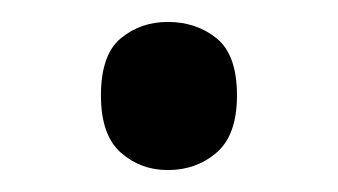

<svg xmlns="http://www.w3.org/2000/svg" viewBox="-20 -141 308 175"><path d="M72 -54Q72 -91 90 -106Q108 -121 133 -121Q159 -121 177.5 -106Q196 -91 196 -54Q196 -18 177.5 -2Q159 14 133 14Q108 14 90 -2Q72 -18 72 -54Z"/></svg>

Font: Noto Sans Symbols
Style: Regular
Weight: 400
Designer: Monotype Design Team
Foundry: Monotype Imaging Inc.
Version: Version 2.002